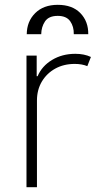

<svg xmlns="http://www.w3.org/2000/svg" viewBox="-20 -776 409 796"><path d="M89.8 0V-545.5H132.1V-460.2H136Q153.8 -502.1 195.8 -527.5Q237.9 -552.9 292.3 -552.9Q329.5 -552.9 356.9 -539.8L342 -501.8Q319.6 -511 289.8 -511Q244.3 -511 209 -491.5Q173.7 -471.9 153.4 -437.7Q133.2 -403.4 133.2 -359.4V0ZM90.9 -634.2Q91.3 -687.1 125.9 -721.6Q160.5 -756 219.5 -756Q279.8 -756 313.2 -721.6Q346.6 -687.1 345.9 -634.2H285.9Q286.6 -665.8 271 -688Q255.3 -710.2 219.5 -710.2Q181.8 -710.2 166.5 -687.1Q151.3 -664.1 150.9 -634.2Z"/></svg>

Font: Inter UI Extra Light
Style: Regular
Weight: 200
Designer: Rasmus Andersson
Foundry: rsms
Version: 3.2;8d6f07862